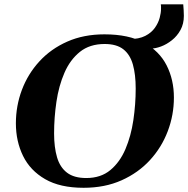

<svg xmlns="http://www.w3.org/2000/svg" viewBox="-20 -869 885 903"><path d="M689.9 -640.6 587.4 -685.1Q633.8 -685.1 663.1 -700.2Q692.4 -715.3 708.5 -738.3Q724.6 -761.2 731 -785.2Q737.3 -809.1 737.3 -827.1Q737.3 -834 737.3 -839.4Q737.3 -844.7 736.3 -848.6H841.8Q842.8 -840.8 843.8 -821Q844.7 -801.3 844.7 -794.4Q844.7 -756.8 828.9 -728Q813 -699.2 788.3 -679.7Q763.7 -660.2 737.3 -650.4Q710.9 -640.6 689.9 -640.6ZM373 14.2Q262.7 14.2 192.4 -26.4Q122.1 -66.9 88.4 -135.7Q54.7 -204.6 54.7 -289.1Q54.7 -371.1 83 -446.3Q111.3 -521.5 165.3 -580.3Q219.2 -639.2 296.4 -673.3Q373.5 -707.5 471.2 -707.5Q585 -707.5 657.2 -668.2Q729.5 -628.9 763.7 -561.5Q797.9 -494.1 797.9 -410.2Q797.9 -328.1 769 -252Q740.2 -175.8 685.3 -116Q630.4 -56.2 551.8 -21Q473.1 14.2 373 14.2ZM385.7 -31.7Q454.1 -31.7 499 -69.1Q543.9 -106.4 570.1 -168Q596.2 -229.5 607.2 -304Q618.2 -378.4 618.2 -452.6Q618.2 -518.6 605 -565.4Q591.8 -612.3 560.1 -637.2Q528.3 -662.1 472.2 -662.1Q401.9 -662.1 355.7 -625Q309.6 -587.9 283 -526.4Q256.3 -464.8 245.4 -390.4Q234.4 -315.9 234.4 -241.7Q234.4 -176.3 248.3 -129.2Q262.2 -82 295.2 -56.9Q328.1 -31.7 385.7 -31.7Z"/></svg>

Font: Gelasio
Style: Bold Italic
Weight: 700
Italic angle: -8.5°
Designer: Eben Sorkin
Foundry: Eben Sorkin
Version: Version 1.008